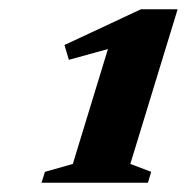

<svg xmlns="http://www.w3.org/2000/svg" viewBox="-20 -696 403 414"><path d="M137 -342.5 229.5 -645 251.5 -601 128.5 -567 119 -599 284 -676H363L261 -342.5L306 -325.5L299 -302H69.5L77 -325.5Z"/></svg>

Font: Newsreader 16pt 16pt ExtraBold
Style: Italic
Weight: 800
Italic angle: -17°
Version: Version 1.003